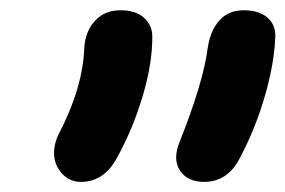

<svg xmlns="http://www.w3.org/2000/svg" viewBox="-20 -736 562 378"><path d="M381.8 -377.9Q349.6 -377.9 334.7 -399.7Q319.8 -421.4 333 -455.1Q380.4 -573.7 389.2 -643.1Q394.5 -676.8 412.4 -696.3Q430.2 -715.8 460 -715.8Q489.3 -715.8 505.6 -702.1Q522 -688.5 522 -666Q520.5 -612.8 501.5 -547.1Q482.4 -481.4 452.1 -424.8Q428.2 -377.9 381.8 -377.9ZM139.2 -377.9Q118.7 -377.9 104 -392.3Q89.4 -406.7 86.9 -427Q84.5 -447.3 94.2 -469.2Q143.6 -563.5 146 -643.1Q148.4 -675.3 167.5 -695.6Q186.5 -715.8 216.8 -715.8Q247.1 -715.8 263.4 -701.2Q279.8 -686.5 279.8 -664.1Q280.3 -612.3 261 -547.1Q241.7 -481.9 210 -424.8Q184.6 -377.9 139.2 -377.9Z"/></svg>

Font: Shantell Sans Normal
Style: Italic
Weight: 600
Italic angle: -11.31°
Designer: Stephen Nixon, Anya Danilova, Shantell Martin
Foundry: Arrow Type
Version: Version 1.006;[559af2be0]